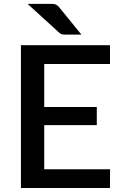

<svg xmlns="http://www.w3.org/2000/svg" viewBox="-20 -948 616 968"><path d="M535 -94.5 534.5 0H85.5V-720H534.5V-625.5H203V-408.5H468V-317H203V-94.5ZM232.5 -928.5Q241.5 -928.5 248.2 -928Q255 -927.5 260.2 -925.5Q265.5 -923.5 270 -919.8Q274.5 -916 279.5 -910L390.5 -773.5H313Q300 -773.5 292.8 -775Q285.5 -776.5 277 -784.5L119 -928.5Z"/></svg>

Font: Lato 2
Style: Regular
Weight: 600
Designer: Lukasz Dziedzic with Adam Twardoch and Botio Nikoltchev
Foundry: tyPoland Lukasz Dziedzic
Version: Version 2.015; 2015-08-06; http://www.latofonts.com/